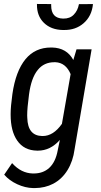

<svg xmlns="http://www.w3.org/2000/svg" viewBox="-20 -751 508 969"><path d="M126.5 -274.4Q117.2 -205.6 117.2 -168.5Q117.2 -162.1 117.7 -156.2Q120.1 -65.9 192.9 -64.5Q193.8 -64.5 195.3 -64.5Q249.5 -64.5 292.5 -126L336.4 -377Q312 -434.6 259.8 -437Q256.8 -437 254.4 -437Q202.1 -437 170.9 -398.4Q137.7 -358.4 126.5 -274.4ZM108.9 -452.6Q157.7 -511.2 236.8 -511.2Q239.7 -511.2 243.2 -511.2Q316.9 -509.3 350.1 -448.2L365.7 -500.5L366.2 -502H367.2H440.4H442.4L441.9 -499.5L356.4 2.4Q348.6 62 320.8 107.4Q293 152.8 248.5 176.3Q207.5 197.8 155.8 198.2Q151.9 198.2 147.5 198.2Q106.9 197.3 66.9 178.7Q26.9 160.2 2 131.3L1 130.4L2 129.4L39.6 74.2L41 72.3L42.5 73.7Q86.9 122.6 144.5 124.5Q147.5 124.5 150.4 124.5Q197.3 124.5 228 96.7Q260.7 66.9 271.5 6.8L282.2 -44.9Q234.4 9.3 171.4 9.3Q169.4 9.3 167.5 9.3Q101.1 8.3 66.9 -41.5Q33.7 -89.4 33.7 -171.9Q33.7 -174.3 33.7 -176.3Q33.7 -212.9 42.5 -275.9Q59.1 -392.1 108.9 -452.6ZM449.2 -730.5Q443.4 -669.4 401.4 -633.3Q361.8 -599.1 303.7 -599.6Q300.8 -599.6 297.4 -599.6Q237.3 -600.6 201.2 -636.2Q166 -670.9 166.5 -728Q166.5 -729.5 166.5 -731L238.3 -730.5Q238.3 -726.6 238.3 -723.1Q238.3 -658.7 297.9 -657.2Q298.8 -657.2 299.3 -657.2Q333 -656.7 352.5 -677.2Q372.6 -697.8 378.4 -730Z"/></svg>

Font: MAUL Condensed Italic
Style: Condenced Regular Italic
Weight: 400
Italic angle: -12°
Designer: MAUL
Version: Version 1.0; 2020; ttfautohint (v1.8.3)